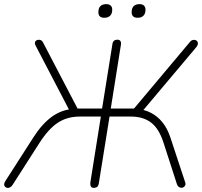

<svg xmlns="http://www.w3.org/2000/svg" viewBox="-30 -903 978 929"><path d="M424 6Q414 6 410 -0.5Q406 -7 407 -19L458 -339H356Q295 -339 249.5 -309Q204 -279 160 -210L30 -7Q25 0 18.5 3.5Q12 7 5.5 6Q-1 5 -5.5 0.5Q-10 -4 -10 -11Q-10 -18 -4 -27L132 -239Q173 -303 220 -337.5Q267 -372 324 -376L311 -359L142 -683Q138 -690 139 -696.5Q140 -703 144.5 -706.5Q149 -710 155.5 -710.5Q162 -711 168 -708.5Q174 -706 178 -698L353 -363L334 -378H464L514 -690Q517 -711 538 -711Q548 -711 552.5 -704.5Q557 -698 555 -686L506 -378H623L606 -363L889 -700Q894 -707 901 -709Q908 -711 914.5 -709.5Q921 -708 924.5 -703Q928 -698 927.5 -691Q927 -684 920 -675L654 -359L633 -376Q670 -373 701.5 -356.5Q733 -340 756.5 -310.5Q780 -281 794 -239L866 -21Q869 -13 866.5 -7Q864 -1 858.5 2.5Q853 6 846.5 5.5Q840 5 834.5 1Q829 -3 826 -12L762 -210Q740 -280 701.5 -309.5Q663 -339 604 -339H500L448 -15Q445 6 424 6ZM636 -817Q607 -817 607 -844Q607 -864 617 -873.5Q627 -883 645 -883Q659 -883 666.5 -876Q674 -869 674 -856Q674 -837 664 -827Q654 -817 636 -817ZM475 -817Q446 -817 446 -844Q446 -864 456 -873.5Q466 -883 484 -883Q498 -883 505.5 -876Q513 -869 513 -856Q513 -837 503 -827Q493 -817 475 -817Z"/></svg>

Font: Nunito Variable Extra Light
Style: Italic
Weight: 200
Italic angle: -9°
Designer: Vernon Adams
Foundry: Vernon Adams
Version: Version 3.602